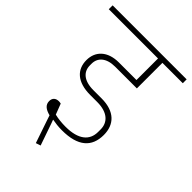

<svg xmlns="http://www.w3.org/2000/svg" viewBox="-252 -805 1020 1020"><g transform="rotate(45 258.0 -295.0)"><path d="M209 108 236 99 193 -25 186 -44 187 -45C208 -41 232 -38 259 -38C379 -38 434 -88 434 -178C434 -256 386 -307 288 -307H227C154 -307 120 -340 120 -387V-400C120 -445 154 -477 220 -477H383V-669H536V-698H-20V-669H350V-507H218C134 -507 87 -461 87 -394C87 -324 134 -277 233 -277H285C364 -277 401 -239 401 -187V-168C401 -105 356 -65 259 -65C229 -65 202 -68 177 -74L154 -134C148 -135 144 -136 139 -136C115 -136 101 -123 101 -100C101 -73 120 -57 156 -48L166 -18Z"/></g></svg>

Font: IBM Plex Devanagari ExtraLight
Style: Regular
Weight: 200
Designer: Mike Abbink, Paul van der Laan, Pieter van Rosmalen, Erin McLaughlin
Foundry: Bold Monday
Version: Version 1.0